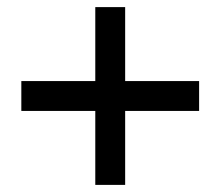

<svg xmlns="http://www.w3.org/2000/svg" viewBox="-20 -570 620 540"><path d="M248 -50V-258H40V-342H248V-550H332V-342H540V-258H332V-50Z"/></svg>

Font: Urbanist Medium
Style: Regular
Weight: 500
Designer: Corey Hu
Foundry: Corey Hu
Version: Version 1.321; ttfautohint (v1.8.4.7-5d5b)